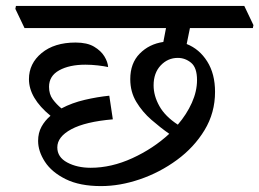

<svg xmlns="http://www.w3.org/2000/svg" viewBox="-20 -640 878 650"><path d="M322 -10Q250 -10 202.5 -33.5Q155 -57 132 -92.5Q109 -128 109 -163Q109 -190 120.5 -211Q132 -232 151 -248Q78 -308 78 -372Q78 -425 121 -460.5Q164 -496 236 -496Q275 -496 298.5 -482Q322 -468 333.5 -449Q345 -430 346 -413Q333 -416 311.5 -418.5Q290 -421 269 -421Q215 -421 180.5 -402Q146 -383 146 -346Q146 -321 158.5 -304Q171 -287 188 -273Q224 -292 267 -302Q310 -312 350 -316L362 -236Q269 -228 221.5 -202.5Q174 -177 174 -141Q174 -108 207.5 -90Q241 -72 287 -72Q357 -72 428 -104.5Q499 -137 553 -187Q523 -208 492.5 -234.5Q462 -261 441.5 -295Q421 -329 421 -372Q421 -426 453 -458.5Q485 -491 533 -498L542 -545H63L32 -610L34 -620H807L838 -555L836 -545H623L612 -491Q655 -474 681.5 -432Q708 -390 708 -329Q708 -258 672.5 -199.5Q637 -141 579 -98.5Q521 -56 453.5 -33Q386 -10 322 -10ZM582 -218Q612 -253 629.5 -292Q647 -331 647 -369Q647 -411 627 -427.5Q607 -444 582 -444Q548 -444 524 -418.5Q500 -393 500 -351Q500 -316 519.5 -281Q539 -246 582 -218Z"/></svg>

Font: Tiro Devanagari Hindi
Style: Italic
Weight: 400
Italic angle: -11°
Designer: Devanagari: John Hudson & Fiona Ross, assisted by Paul Hanslow. Latin: John Hudson with Paul Hanslow, assisted by Kaja S
Foundry: Tiro Typeworks Ltd.
Version: Version 1.52